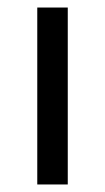

<svg xmlns="http://www.w3.org/2000/svg" viewBox="-20 -490 279 510"><path d="M79 0V-470H160V0Z"/></svg>

Font: Gantari
Style: Regular
Weight: 400
Designer: Anugrah Pasau
Foundry: Lafontype
Version: Version 1.000; ttfautohint (v1.8.4)